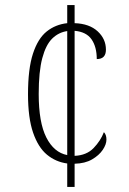

<svg xmlns="http://www.w3.org/2000/svg" viewBox="-20 -734 507 754"><path d="M244 -92Q199 -98 164.5 -126.5Q130 -155 110 -213Q90 -271 90 -364Q90 -464 109.5 -523.5Q129 -583 163.5 -610.5Q198 -638 244 -643V-714H273V-643Q331 -641 363.5 -611Q396 -581 396 -539Q396 -502 360 -502Q360 -550 339.5 -579.5Q319 -609 273 -613V-122Q320 -124 347.5 -152.5Q375 -181 388 -215Q398 -205 398 -186Q398 -167 383.5 -145.5Q369 -124 341.5 -108Q314 -92 273 -91V0H244ZM244 -612Q210 -607 185 -582.5Q160 -558 146 -505.5Q132 -453 132 -365Q132 -253 162 -194Q192 -135 244 -125Z"/></svg>

Font: Noto Serif Tamil Condensed ExtraLight
Style: Italic
Weight: 200
Width: 3
Italic angle: -12°
Designer: Indian Type Foundry, Tom Grace, and the Monotype Design Team
Foundry: Monotype Imaging Inc.
Version: Version 2.003; ttfautohint (v1.8.4.7-5d5b)